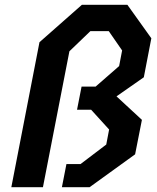

<svg xmlns="http://www.w3.org/2000/svg" viewBox="-20 -785 660 805"><path d="M514 -765H323.5L145.5 -608L27.5 0H160L271 -570L359 -654.5H436L492 -573.5L479.5 -508L381 -422H322L303 -325H362L437.5 -242L425.5 -179L317.5 -97H258.5L239.5 0H355.5L546.5 -138L575 -282.5L468.5 -381L583 -461L614.5 -624.5Z"/></svg>

Font: Monaspace Krypton SemiBold
Style: Italic
Weight: 600
Italic angle: -11°
Designer: Riley Cran & the Lettermatic Team
Foundry: Lettermatic
Version: Version 1.101 (Monaspace Krypton)